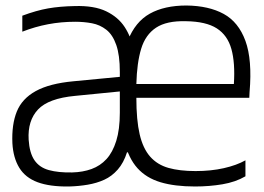

<svg xmlns="http://www.w3.org/2000/svg" viewBox="-20 -666 960 697"><path d="M688 11Q614 11 562.5 -4.5Q511 -20 479 -55.5Q447 -91 432 -151.5Q417 -212 417 -302V-332Q417 -450 444 -518.5Q471 -587 524 -616.5Q577 -646 657 -646Q738 -645 792 -615.5Q846 -586 871 -517.5Q896 -449 886 -332L885 -311H475Q475 -230 487 -178.5Q499 -127 525 -97.5Q551 -68 591.5 -56.5Q632 -45 690 -45Q746 -45 792.5 -55.5Q839 -66 871 -84V-26Q835 -5 787.5 3Q740 11 688 11ZM231 11Q161 12 116.5 -4.5Q72 -21 50 -57Q28 -93 25 -146Q22 -214 41 -261Q60 -308 110 -335.5Q160 -363 247 -371L435 -389V-336L253 -318Q156 -309 118 -268.5Q80 -228 84 -159Q87 -111 105 -84.5Q123 -58 157.5 -48.5Q192 -39 242 -40Q281 -41 312.5 -52.5Q344 -64 366.5 -88.5Q389 -113 402 -154.5Q415 -196 415 -257L465 -113H441Q429 -75 407.5 -50.5Q386 -26 358.5 -13.5Q331 -1 298.5 4.5Q266 10 231 11ZM415 -152V-307Q415 -313 415 -328Q415 -343 415 -360Q415 -377 415 -390.5Q415 -404 415 -405Q415 -466 402 -503Q389 -540 366 -558Q343 -576 314 -581.5Q285 -587 253 -587Q202 -587 154.5 -578Q107 -569 61 -551V-609Q112 -628 154.5 -635.5Q197 -643 252 -644Q322 -646 365.5 -625Q409 -604 432.5 -568Q456 -532 464.5 -486.5Q473 -441 473 -394V-152ZM475 -361H829Q834 -438 820 -488Q806 -538 767 -563Q728 -588 655 -589Q585 -591 546.5 -565.5Q508 -540 492.5 -489Q477 -438 475 -361Z"/></svg>

Font: Matangi
Style: Regular
Weight: 400
Designer: Prashant Pant
Foundry: The Graphic Ant
Version: Version 3.002